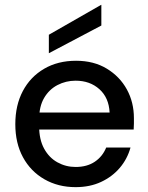

<svg xmlns="http://www.w3.org/2000/svg" viewBox="-20 -758 608 790"><path d="M291 12Q219 12 162.5 -20.5Q106 -53 74.5 -111Q43 -169 43 -247Q43 -325 74 -383.5Q105 -442 161.5 -475Q218 -508 293 -508Q366 -508 419.5 -475.5Q473 -443 502 -390Q531 -337 531 -272Q531 -262 531 -250Q531 -238 530 -225H116V-295H431Q428 -356 389 -391Q350 -426 291 -426Q251 -426 216.5 -408Q182 -390 161.5 -355Q141 -320 141 -267V-239Q141 -184 161.5 -146.5Q182 -109 216.5 -90Q251 -71 291 -71Q338 -71 370 -92.5Q402 -114 417 -151H517Q504 -104 473 -67.5Q442 -31 396 -9.5Q350 12 291 12ZM181 -539V-615L396 -738H397V-653Z"/></svg>

Font: DM Sans 28pt Medium
Style: Regular
Weight: 500
Version: Version 4.004;gftools[0.9.30]